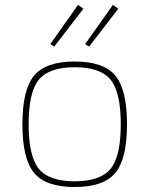

<svg xmlns="http://www.w3.org/2000/svg" viewBox="-20 -739 600 771"><path d="M315 -704 198 -552 182 -562 293 -719ZM455 -704 338 -552 322 -562 433 -719ZM117 -435.5Q164 -492 280 -492Q396 -492 443 -435.5Q490 -379 490 -240Q490 -101 443 -44.5Q396 12 280 12Q164 12 117 -44.5Q70 -101 70 -240Q70 -379 117 -435.5ZM424 -419Q383 -469 280 -469Q177 -469 136 -419Q95 -369 95 -240Q95 -111 136 -61Q177 -11 280 -11Q383 -11 424 -61Q465 -111 465 -240Q465 -369 424 -419Z"/></svg>

Font: Exo 2.0 Thin
Style: Regular
Weight: 250
Designer: Natanael Gama
Version: Version 1.001;PS 001.001;hotconv 1.0.70;makeotf.lib2.5.58329